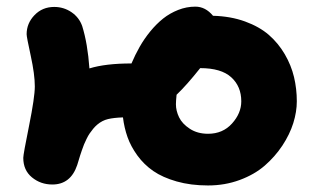

<svg xmlns="http://www.w3.org/2000/svg" viewBox="-20 -589 958 584"><path d="M612.8 -24.9Q560.1 -24.9 517.3 -37.1Q474.6 -49.3 446.3 -68.8Q418 -88.4 397.9 -116Q377.9 -143.6 367.9 -171.9Q357.9 -200.2 354 -231.9Q326.2 -231 308.6 -226.8Q291 -222.7 275.9 -210Q269.5 -204.6 263.4 -197.3Q257.3 -189.9 252.7 -183.1Q248 -176.3 243.2 -166.3Q238.3 -156.2 235.6 -149.7Q232.9 -143.1 229 -131.8Q225.1 -120.6 223.6 -115.7Q222.2 -110.8 218.8 -99.9Q215.3 -88.9 214.8 -86.9Q194.8 -27.8 139.2 -27.8Q103.5 -27.8 77.1 -49.6Q50.8 -71.3 50.8 -108.9Q50.8 -119.6 68.4 -206.5Q85.9 -293.5 85.9 -326.2Q85.9 -362.3 73.5 -419.4Q61 -476.6 61 -484.9Q61 -518.1 85 -543Q108.9 -567.9 145 -567.9Q173.8 -567.9 197.3 -552Q220.7 -536.1 230 -509.8Q246.6 -456.5 252 -380.9Q300.8 -396 379.9 -396Q391.1 -422.4 404.8 -446.5Q418.5 -470.7 437 -493.4Q455.6 -516.1 476.1 -532.5Q496.6 -548.8 522 -558.8Q547.4 -568.8 574.2 -568.8Q605 -568.8 627.9 -541Q681.6 -539.6 725.3 -523.7Q769 -507.8 797.9 -482.7Q826.7 -457.5 846.2 -424.1Q865.7 -390.6 874.3 -354.7Q882.8 -318.8 882.8 -280.8Q882.8 -249 872.1 -214.6Q861.3 -180.2 838.9 -146.2Q816.4 -112.3 785.2 -85.2Q753.9 -58.1 709 -41.5Q664.1 -24.9 612.8 -24.9ZM515.1 -272Q515.1 -252 524.7 -232.2Q534.2 -212.4 557.4 -197.3Q580.6 -182.1 612.8 -182.1Q657.7 -182.1 685.8 -213.4Q713.9 -244.6 713.9 -280.8Q713.9 -326.2 683.3 -354Q652.8 -381.8 588.9 -381.8Q547.9 -330.1 517.1 -300.8Q515.1 -281.2 515.1 -272Z"/></svg>

Font: Shantell Sans Bouncy
Style: Regular
Weight: 800
Designer: Stephen Nixon, Anya Danilova, Shantell Martin
Foundry: Arrow Type
Version: Version 1.006;[9816181b4]